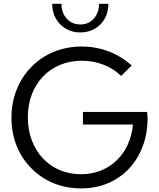

<svg xmlns="http://www.w3.org/2000/svg" viewBox="-20 -997 854 1031"><path d="M630.4 -589.4Q589.8 -628.9 535.2 -649.9Q480.5 -670.9 419.4 -670.9Q356 -670.9 302.7 -648.7Q249.5 -626.5 210.7 -585.7Q171.9 -544.9 150.6 -489.3Q129.4 -433.6 129.4 -366.7Q129.4 -300.3 150.4 -244.4Q171.4 -188.5 209.5 -147.5Q247.6 -106.4 299.8 -84Q352.1 -61.5 414.6 -61.5Q472.2 -61.5 520.8 -80.8Q569.3 -100.1 606.2 -135.5Q643.1 -170.9 665.8 -220Q688.5 -269 693.8 -328.1H425.3V-396H770L772.5 -364.3Q772.5 -280.8 746.3 -211.4Q720.2 -142.1 672.4 -91.3Q624.5 -40.5 559.1 -12.9Q493.7 14.6 415 14.6Q334.5 14.6 266.4 -13.9Q198.2 -42.5 147.7 -93.8Q97.2 -145 69.3 -214.1Q41.5 -283.2 41.5 -364.7Q41.5 -446.8 69.8 -516.6Q98.1 -586.4 148.9 -638.2Q199.7 -689.9 268.6 -718.5Q337.4 -747.1 418.5 -747.1Q495.1 -747.1 564.2 -720.7Q633.3 -694.3 687 -645ZM562 -976.6Q562 -932.1 542.7 -897.5Q523.4 -862.8 489.3 -842.8Q455.1 -822.8 411.1 -822.8Q367.2 -822.8 333.3 -842.8Q299.3 -862.8 279.8 -897.5Q260.3 -932.1 260.3 -976.6H310.1Q310.1 -927.7 338.4 -896.7Q366.7 -865.7 411.1 -865.7Q455.6 -865.7 483.6 -896.7Q511.7 -927.7 511.7 -976.6Z"/></svg>

Font: Kumbh Sans
Style: Regular
Weight: 400
Version: Version 1.005